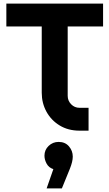

<svg xmlns="http://www.w3.org/2000/svg" viewBox="-20 -720 603 1058"><path d="M418 0Q356 0 309 -28.5Q262 -57 236 -104.5Q210 -152 210 -209V-574H15V-700H548V-574H353V-192Q353 -165 372 -145.5Q391 -126 418 -126H468V0ZM237 318 274 212Q249 204 237 182Q225 160 225 138Q225 106 248 84Q271 62 303 62Q339 62 360 86.5Q381 111 381 143Q381 170 365 210L321 318Z"/></svg>

Font: MuseoModerno Thin SemiBold
Style: Regular
Weight: 600
Version: Version 1.003